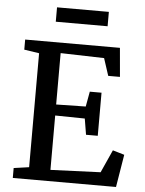

<svg xmlns="http://www.w3.org/2000/svg" viewBox="-61 -978 776 1027"><g transform="rotate(5 327.0 -465.0)"><path d="M46.9 0ZM481.4 -929.7V-852.5H203.1V-929.7ZM128.9 -64.9V-676.8L48.3 -689V-743.2H557.1L570.8 -588.4H507.8L477.5 -681.2L243.7 -687.5V-411.6L402.3 -414.6L417 -495.6H480V-264.2H417L402.8 -350.1L243.7 -352.5V-60.5L512.2 -71.3L567.4 -193.8L629.9 -175.3L601.1 0H46.9V-53.2Z"/></g></svg>

Font: Merriweather
Style: Regular
Weight: 400
Designer: Eben Sorkin
Foundry: Eben Sorkin
Version: Version 1.584; ttfautohint (v1.6)